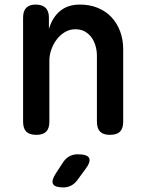

<svg xmlns="http://www.w3.org/2000/svg" viewBox="-20 -580 640 840"><path d="M196 -316V-48Q196 -18 182 -4Q168 10 139 10Q109 10 95 -4Q81 -18 81 -48V-503Q81 -532 95 -546Q109 -560 136 -560Q164 -560 179 -546Q194 -532 194 -503V-453Q209 -504 243 -532Q277 -560 329 -560Q373 -560 408 -545.5Q443 -531 467.5 -505Q492 -479 505.5 -443Q519 -407 519 -364V-48Q519 -18 505 -4Q491 10 461 10Q432 10 418 -4Q404 -18 404 -48V-336Q404 -358 398 -379Q392 -400 380.5 -416Q369 -432 351.5 -442Q334 -452 310 -452Q284 -452 263 -439Q242 -426 227.5 -406.5Q213 -387 204.5 -363Q196 -339 196 -316ZM224 179 256 130Q268 112 284 103.5Q300 95 320 95Q362 95 370 111.5Q378 128 353 161L316 211Q305 225 290 232.5Q275 240 257 240Q220 240 212 225Q204 210 224 179Z"/></svg>

Font: Maple Mono NL SemiBold
Style: Regular
Weight: 600
Monospace: yes
Designer: subframe7536
Version: Version 7.000